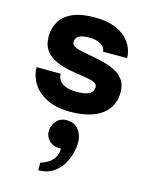

<svg xmlns="http://www.w3.org/2000/svg" viewBox="-130 -601 813 1047"><g transform="rotate(15 277.0 -77.5)"><path d="M275 12Q196 12 143 -14.5Q90 -41 63 -84Q36 -127 36 -176L172 -175Q172 -151 186 -134.5Q200 -118 224.5 -110Q249 -102 282 -102Q325 -102 350 -114Q375 -126 375 -155Q375 -172 352 -180.5Q329 -189 292.5 -194Q256 -199 215.5 -206.5Q175 -214 138.5 -230Q102 -246 79 -276Q56 -306 56 -355Q56 -401 77.5 -438.5Q99 -476 147 -498Q195 -520 272 -520Q337 -520 380.5 -504Q424 -488 450.5 -462.5Q477 -437 488.5 -407.5Q500 -378 500 -351H364Q364 -373 339 -389.5Q314 -406 271 -406Q230 -406 212.5 -394Q195 -382 195 -361Q195 -345 212.5 -336Q230 -327 258 -321.5Q286 -316 320.5 -310Q355 -304 389 -294.5Q423 -285 451 -269.5Q479 -254 496.5 -228Q514 -202 514 -162Q514 -108 486.5 -69Q459 -30 405.5 -9Q352 12 275 12ZM190 365Q190 365 190 354Q190 343 190 332.5Q190 322 190 322Q190 322 203.5 317.5Q217 313 234.5 302Q252 291 265.5 270.5Q279 250 279 218Q277 219 273.5 219Q270 219 267 219Q234 219 212 196.5Q190 174 190 145Q190 113 211.5 87Q233 61 270 61Q303 61 323 76.5Q343 92 352 115.5Q361 139 361 163Q361 193 351.5 227.5Q342 262 322 293.5Q302 325 269.5 345Q237 365 190 365Z"/></g></svg>

Font: Inclusive Sans
Style: Regular
Weight: 400
Designer: Olivia King
Foundry: Olivia King
Version: Version 2.004